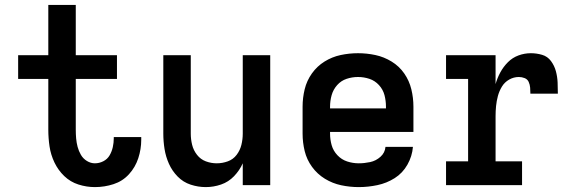

<svg xmlns="http://www.w3.org/2000/svg" viewBox="-20 -755 2344 783"><path d="M367 8Q406 8 443 -4Q480 -16 506 -44.5Q532 -73 544 -110Q556 -147 556 -185Q556 -191 556 -196H444Q444 -193 444 -191Q444 -173 440 -155Q436 -137 427 -121.5Q418 -106 401.5 -97.5Q385 -89 367 -89Q350 -89 334.5 -98.5Q319 -108 310 -123.5Q301 -139 296.5 -156Q292 -173 290.5 -190.5Q289 -208 289 -226V-433H457V-530H289V-735H177V-530H54V-433H177V-226Q177 -192 182 -158Q187 -124 202 -92.5Q217 -61 242 -37Q267 -13 300 -2.5Q333 8 367 8Z M819 8Q851 8 881.5 -2.5Q912 -13 934.5 -36.5Q957 -60 970 -89V0H1082V-530H970V-210Q970 -187 964.5 -164.5Q959 -142 945 -123.5Q931 -105 909 -97Q887 -89 864 -89Q841 -89 819.5 -97Q798 -105 783.5 -123.5Q769 -142 763.5 -164.5Q758 -187 758 -210V-530H646V-210Q646 -179 651 -147.5Q656 -116 669 -87Q682 -58 704.5 -35Q727 -12 757.5 -2Q788 8 819 8Z M1443 8Q1481 8 1519 0Q1557 -8 1589.5 -28.5Q1622 -49 1641.5 -83.5Q1661 -118 1664 -156H1552Q1550 -132 1531.5 -115.5Q1513 -99 1489.5 -94Q1466 -89 1443 -89Q1419 -89 1396 -96.5Q1373 -104 1356 -122Q1339 -140 1332.5 -163Q1326 -186 1326 -210V-217H1666V-320Q1666 -356 1657.5 -391Q1649 -426 1628.5 -455.5Q1608 -485 1577 -504Q1546 -523 1511 -530.5Q1476 -538 1440 -538Q1404 -538 1369 -530.5Q1334 -523 1303.5 -504Q1273 -485 1252 -455.5Q1231 -426 1222.5 -391Q1214 -356 1214 -320V-210Q1214 -174 1222.5 -139Q1231 -104 1252.5 -74.5Q1274 -45 1305 -26Q1336 -7 1371.5 0.5Q1407 8 1443 8ZM1554 -313H1326V-320Q1326 -344 1332.5 -367Q1339 -390 1355 -408Q1371 -426 1393.5 -433.5Q1416 -441 1440 -441Q1464 -441 1486.5 -433.5Q1509 -426 1525.5 -408Q1542 -390 1548 -367Q1554 -344 1554 -320Z M1799 0H2109V-97H2001V-281Q2001 -302 2003 -322.5Q2005 -343 2010.5 -363.5Q2016 -384 2027 -402Q2038 -420 2056.5 -430.5Q2075 -441 2096 -441Q2108 -441 2119.5 -436.5Q2131 -432 2136 -421Q2141 -410 2142 -397.5Q2143 -385 2143 -373H2255Q2255 -396 2254 -419Q2253 -442 2247 -464.5Q2241 -487 2227 -506Q2213 -525 2190.5 -531.5Q2168 -538 2145 -538Q2119 -538 2094.5 -529Q2070 -520 2051.5 -501.5Q2033 -483 2020.5 -460Q2008 -437 2001 -412V-530H1799V-433H1889V-97H1799Z"/></svg>

Font: Iosevka Sparkle Semibold
Style: Regular
Weight: 600
Designer: Belleve Invis
Foundry: Belleve Invis
Version: Version 4.5.0; ttfautohint (v1.8.3)